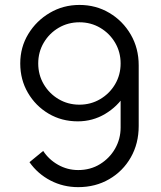

<svg xmlns="http://www.w3.org/2000/svg" viewBox="-20 -755 661 790"><path d="M307 -734.7Q374.8 -734.7 430.1 -701.8Q485.3 -669 518 -612.8Q550.7 -556.5 550.7 -486.3V-236.7Q550.7 -164.3 518.2 -107.4Q485.7 -50.5 429.3 -17.8Q373 15 301.7 15Q240.2 15 187.8 -12.2Q135.3 -39.5 101.3 -87.7L157.7 -134Q180.7 -98.7 218.9 -77Q257.2 -55.3 301.7 -55.3Q352.3 -55.3 391.8 -79.8Q431.2 -104.2 453.8 -143.9Q476.3 -183.7 476.3 -230V-387L494.7 -366Q463.5 -316.5 412.3 -286.1Q361.2 -255.7 300 -255.7Q233.3 -255.7 179.8 -287.5Q126.2 -319.3 94.8 -373.3Q63.3 -427.3 63.3 -494Q63.3 -560.7 96.5 -615.2Q129.7 -669.8 185 -702.2Q240.3 -734.7 307 -734.7ZM307 -663.3Q260 -663.3 221.4 -640.7Q182.8 -618 160.1 -579.5Q137.3 -541 137.3 -494Q137.3 -447 160 -408.4Q182.7 -369.8 221.2 -347.1Q259.7 -324.3 306.7 -324.3Q353.7 -324.3 392.2 -347.1Q430.8 -369.8 453.6 -408.4Q476.3 -447 476.3 -494Q476.3 -540.7 453.7 -579.2Q431 -617.7 392.5 -640.5Q354 -663.3 307 -663.3Z"/></svg>

Font: Manrope ExtraLight
Style: Regular
Weight: 200
Designer: Mikhail Sharanda
Foundry: Mikhail Sharanda
Version: Version 4.505